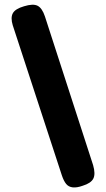

<svg xmlns="http://www.w3.org/2000/svg" viewBox="-20 -753 458 829"><path d="M337 49Q312 58 294 56Q276 54 265.5 41Q255 28 247 4L35 -644Q25 -677 35.5 -696Q46 -715 84 -726Q123 -738 142.5 -728Q162 -718 174 -682L382 -40Q393 -2 383 18Q373 38 337 49Z"/></svg>

Font: Fredoka Condensed SemiBold
Style: Regular
Weight: 600
Width: 3
Designer: Ben Nathan
Foundry: Milena B. Brandão, Ben Nathan
Version: Version 2.001